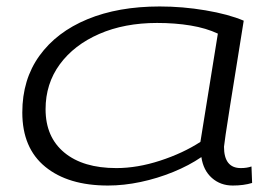

<svg xmlns="http://www.w3.org/2000/svg" viewBox="-20 -564 851 594"><path d="M700 10Q662 10 635.5 -13.5Q609 -37 603 -78Q565 -52 516 -32Q467 -12 415 -1Q363 10 314 10Q191 10 120 -48Q49 -106 49 -216Q49 -318 102 -391.5Q155 -465 250.5 -504.5Q346 -544 474 -544Q545 -544 616 -532Q687 -520 734 -500Q723 -431 712 -362.5Q701 -294 692 -238Q683 -182 678 -147.5Q673 -113 673 -110Q673 -44 725 -44Q744 -44 758 -49L760 2Q734 10 700 10ZM600 -125 654 -460Q618 -477 570 -485Q522 -493 466 -493Q365 -493 287 -459Q209 -425 165 -365Q121 -305 121 -226Q121 -140 179 -92Q237 -44 340 -44Q405 -44 475.5 -67Q546 -90 600 -125Z"/></svg>

Font: Georama ExtraExtended Light
Style: Italic
Weight: 300
Width: 8
Italic angle: -9°
Designer: Jean-Baptiste Levee
Foundry: Production Type
Version: Version 1.000